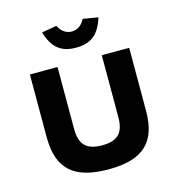

<svg xmlns="http://www.w3.org/2000/svg" viewBox="-104 -772 807 872"><g transform="rotate(-15 300.0 -336.5)"><path d="M66 -205C66 -56 137 9 301 9C463 9 533 -56 533 -205V-500H404V-209C404 -136 374 -104 301 -104C226 -104 196 -136 196 -209V-500H66ZM169 -670 239 -682C253 -655 274 -639 301 -639C329 -639 349 -655 363 -682L434 -670C411 -596 373 -563 301 -563C229 -563 191 -596 169 -670Z"/></g></svg>

Font: LT Wave Mono Bold
Style: Regular
Weight: 700
Designer: Daniel Lyons
Version: Version 2.5 (Glyphs App)